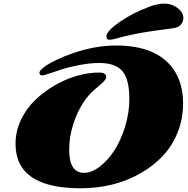

<svg xmlns="http://www.w3.org/2000/svg" viewBox="-20 -1021 1040 1061"><path d="M508.3 -530.8Q427.2 -464.8 384.8 -335Q362.3 -264.6 362.3 -192.4Q362.3 -65.9 444.8 -65.9Q486.8 -65.9 531.7 -100.6Q576.7 -135.3 612.5 -190.7Q648.4 -246.1 671.6 -322.3Q694.8 -398.4 694.8 -474.6Q694.8 -582 656.7 -627.4Q618.7 -672.9 528.8 -672.9Q479 -672.9 421.4 -662.1Q363.8 -651.4 324 -638.4Q284.2 -625.5 252.4 -614.7Q220.7 -604 215.8 -604Q197.8 -604 197.8 -618.7Q197.8 -630.4 221.9 -649.2Q246.1 -668 289.1 -688.7Q332 -709.5 384.3 -727.5Q505.9 -769.5 622.1 -769.5Q845.2 -769.5 937.5 -639.6Q991.7 -563 991.7 -450.2Q991.7 -364.7 961.9 -289.8Q932.1 -214.8 878.9 -158.7Q825.7 -102.5 753.9 -62Q608.9 19.5 425.3 19.5Q65.9 19.5 65.9 -226.1Q65.9 -294.9 95.7 -358.2Q125.5 -421.4 174.1 -468Q222.7 -514.6 283.2 -549.8Q406.2 -620.1 530.3 -620.1Q549.8 -620.1 558.3 -613Q566.9 -606 566.9 -598.6Q566.9 -591.3 564.7 -586.2Q562.5 -581.1 556.2 -574.2Q549.8 -567.4 544.9 -562.5Q532.7 -551.8 508.3 -530.8ZM802.7 -982.9Q850.6 -1001 889.9 -1001Q929.2 -1001 961.2 -976.8Q993.2 -952.6 993.2 -920.9Q993.2 -901.9 980 -885.5Q966.8 -869.1 938 -865.2Q933.6 -864.7 905.3 -860.8Q877 -856.9 862.1 -855Q847.2 -853 817.1 -848.6Q787.1 -844.2 765.4 -840.3Q743.7 -836.4 716.6 -831.1Q689.5 -825.7 665.3 -819.8Q641.1 -814 620.6 -807.6Q600.1 -801.3 584 -801.3Q567.9 -801.3 567.9 -820.3Q567.9 -848.1 638.7 -897.9Q709.5 -947.8 802.7 -982.9Z"/></svg>

Font: Sonsie One
Style: Regular
Weight: 400
Designer: Riccardo De Franceschi
Foundry: Sorkin Type Co
Version: Version 1.003